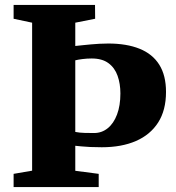

<svg xmlns="http://www.w3.org/2000/svg" viewBox="-20 -763 718 783"><path d="M111 -67V-670.5L35.5 -686.5V-743H367.5L368 -686.5L287 -670.5V-575.5Q302.5 -577 318.5 -578.8Q334.5 -580.5 351.2 -582Q368 -583.5 385.5 -584.5Q403 -585.5 421.5 -585.5Q496.5 -585.5 549.2 -564.2Q602 -543 629.5 -499.2Q657 -455.5 657 -388Q657 -313.5 625 -263.5Q593 -213.5 534.5 -188Q476 -162.5 395 -162.5Q368.5 -162.5 348 -163.5Q327.5 -164.5 312.2 -166Q297 -167.5 287 -168.5V-66.5L382.5 -54V0H35.5V-54ZM363.5 -220.5Q395 -220.5 419.2 -240Q443.5 -259.5 457.2 -295.8Q471 -332 471 -382Q471 -421.5 459.5 -454Q448 -486.5 422.2 -505.5Q396.5 -524.5 354 -524.5Q334.5 -524.5 316.8 -522.2Q299 -520 287 -517V-225Q304.5 -221.5 325 -221Q345.5 -220.5 363.5 -220.5Z"/></svg>

Font: Merriweather 48pt Black
Style: Regular
Weight: 900
Version: Version 2.100